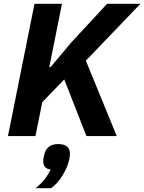

<svg xmlns="http://www.w3.org/2000/svg" viewBox="-20 -718 761 1013"><path d="M286 42Q349 42 349 93Q349 105 346 120Q337 164 310 207.5Q283 251 250 275H167Q220 235 247 176Q208 173 208 131Q208 124 212 104Q224 42 286 42ZM436 0 319 -299 203 -179 167 0H22L162 -698H307L240 -364H247L357 -495L545 -698H721L433 -398L596 0Z"/></svg>

Font: Aneliza
Style: Bold Italic
Weight: 700
Italic angle: -11.31°
Designer: Mike Abbink, Paul van der Laan, Pieter van Rosmalen
Foundry: Bold Monday
Version: Version 3.0